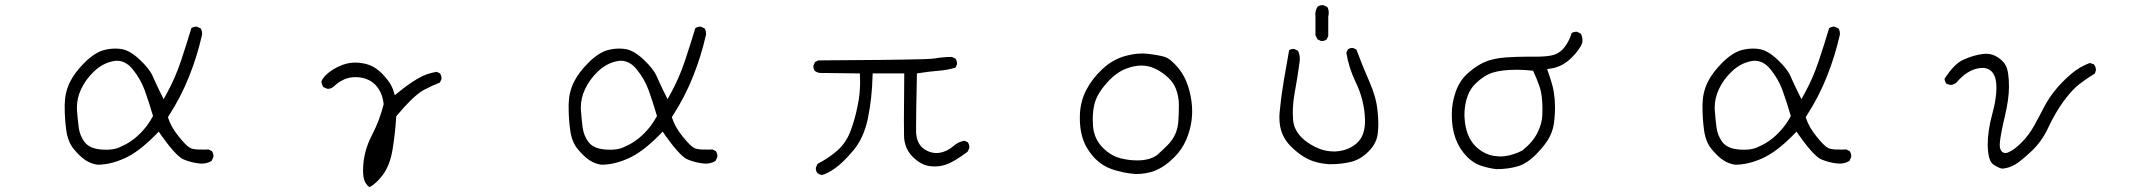

<svg xmlns="http://www.w3.org/2000/svg" viewBox="-20 -663 8540 762"><path d="M790.5 -69.3 760.7 -69.8Q743.7 -71.3 734.9 -75.7Q718.8 -84.5 689 -121.6Q659.2 -158.7 648.4 -192.4L646.5 -198.2L649.9 -203.6Q698.2 -278.3 730.5 -359.4Q762.7 -439.9 781.7 -524.4Q782.2 -526.9 782.2 -528.8Q782.2 -530.8 782 -533.2Q781.7 -535.6 781.2 -538.6Q779.8 -544.9 776.4 -550.3L761.2 -557.1Q760.3 -557.6 758.1 -557.6Q755.9 -557.6 752.4 -556.6Q745.6 -555.7 739.3 -550.8Q719.7 -485.4 697.5 -419.2Q675.3 -353 641.6 -291.5L629.4 -269.5Q606.4 -315.4 598.9 -332.3Q591.3 -349.1 586.4 -359.9Q573.7 -389.6 534.4 -426.5Q495.1 -463.4 461.9 -468.3Q449.7 -470.2 437.5 -470.2Q414.6 -470.2 391.1 -463.9Q355 -453.6 315.4 -414.3Q275.9 -375 256.8 -335.7Q237.8 -296.4 236.8 -248.5Q236.8 -242.7 236.8 -236.3Q236.8 -192.9 242.7 -148.4Q249 -100.1 272.5 -71.8Q296.9 -42 319.1 -27.3Q341.3 -12.7 367.2 -9.3Q416.5 -9.3 472.2 -33.7Q530.3 -59.1 599.1 -129.4L609.9 -140.6L619.1 -127.4Q653.8 -78.1 679.2 -52.7Q696.8 -35.2 708.5 -30.3Q740.7 -17.1 772 -14.2Q776.4 -13.7 783 -13.7Q789.6 -13.7 799.6 -15.9Q809.6 -18.1 819.8 -24.4L826.7 -39.6Q827.1 -41 827.1 -43.2Q827.1 -45.4 826.7 -48.8Q825.7 -56.2 821.3 -63L807.6 -69.8Q796.4 -69.3 790.5 -69.3ZM460 -81.1H460.4Q460 -81.1 460 -81.1ZM428.2 -70.8Q415.5 -68.8 404.5 -68.8Q393.6 -68.8 385.7 -69.3Q335.9 -72.3 315.4 -99.6Q296.9 -124.5 292.5 -156.2Q288.6 -185.1 285.6 -224.6Q285.2 -230.5 285.2 -236.8Q285.2 -272.9 301.8 -309.1Q320.3 -348.6 353.8 -380.1Q387.2 -411.6 427.7 -419.9Q436 -421.9 443.8 -421.9Q479.5 -421.9 507.3 -387.2Q538.1 -349.1 554.2 -304.9Q570.3 -260.7 587.4 -202.6Q575.2 -180.2 563 -164.1Q518.1 -105.5 460 -81.1Q446.3 -73.7 428.2 -70.8Z M1390.1 -356.9Q1422.4 -356.9 1446.8 -343.8Q1460.4 -336.4 1470.7 -325.2Q1498 -295.9 1502.4 -250.5V-248Q1485.8 -183.6 1457 -128.4Q1420.9 -59.6 1420.9 13.2Q1420.9 44.9 1429.2 60.1Q1439 76.2 1446.8 79.6Q1471.2 67.4 1498.5 32.2Q1527.3 -6.3 1537.6 -67.4Q1548.3 -131.3 1552.7 -201.7Q1584 -238.8 1606.9 -261.7Q1638.7 -293 1659.7 -304.7Q1692.4 -322.3 1725.6 -335.4L1731.9 -348.1Q1732.4 -349.6 1732.4 -351.1Q1732.4 -352.5 1732.2 -354.5Q1731.9 -356.4 1731.4 -358.6Q1731 -360.8 1730.5 -363.3Q1729 -367.7 1726.6 -371.6L1713.4 -377.9Q1673.8 -372.1 1637.9 -351.1Q1602.1 -330.1 1562 -297.4L1546.9 -285.2L1541 -303.7Q1531.7 -334.5 1497.6 -369.6Q1463.4 -404.8 1420.9 -411.6Q1405.3 -414.6 1391.1 -414.6Q1364.3 -414.6 1340.3 -405.8Q1298.8 -390.1 1273.9 -365.7Q1258.8 -350.6 1255.4 -338.4Q1257.3 -327.1 1262.7 -317.9L1277.8 -311Q1279.3 -310.5 1283 -310.5Q1286.6 -310.5 1292 -312.3Q1297.4 -314 1302.7 -317.9Q1342.8 -356.9 1390.1 -356.9Z M2790.5 -69.3 2760.7 -69.8Q2743.7 -71.3 2734.9 -75.7Q2718.8 -84.5 2689 -121.6Q2659.2 -158.7 2648.4 -192.4L2646.5 -198.2L2649.9 -203.6Q2698.2 -278.3 2730.5 -359.4Q2762.7 -439.9 2781.7 -524.4Q2782.2 -526.9 2782.2 -528.8Q2782.2 -530.8 2782 -533.2Q2781.7 -535.6 2781.2 -538.6Q2779.8 -544.9 2776.4 -550.3L2761.2 -557.1Q2760.3 -557.6 2758.1 -557.6Q2755.9 -557.6 2752.4 -556.6Q2745.6 -555.7 2739.3 -550.8Q2719.7 -485.4 2697.5 -419.2Q2675.3 -353 2641.6 -291.5L2629.4 -269.5Q2606.4 -315.4 2598.9 -332.3Q2591.3 -349.1 2586.4 -359.9Q2573.7 -389.6 2534.4 -426.5Q2495.1 -463.4 2461.9 -468.3Q2449.7 -470.2 2437.5 -470.2Q2414.6 -470.2 2391.1 -463.9Q2355 -453.6 2315.4 -414.3Q2275.9 -375 2256.8 -335.7Q2237.8 -296.4 2236.8 -248.5Q2236.8 -242.7 2236.8 -236.3Q2236.8 -192.9 2242.7 -148.4Q2249 -100.1 2272.5 -71.8Q2296.9 -42 2319.1 -27.3Q2341.3 -12.7 2367.2 -9.3Q2416.5 -9.3 2472.2 -33.7Q2530.3 -59.1 2599.1 -129.4L2609.9 -140.6L2619.1 -127.4Q2653.8 -78.1 2679.2 -52.7Q2696.8 -35.2 2708.5 -30.3Q2740.7 -17.1 2772 -14.2Q2776.4 -13.7 2783 -13.7Q2789.6 -13.7 2799.6 -15.9Q2809.6 -18.1 2819.8 -24.4L2826.7 -39.6Q2827.1 -41 2827.1 -43.2Q2827.1 -45.4 2826.7 -48.8Q2825.7 -56.2 2821.3 -63L2807.6 -69.8Q2796.4 -69.3 2790.5 -69.3ZM2460 -81.1H2460.4Q2460 -81.1 2460 -81.1ZM2428.2 -70.8Q2415.5 -68.8 2404.5 -68.8Q2393.6 -68.8 2385.7 -69.3Q2335.9 -72.3 2315.4 -99.6Q2296.9 -124.5 2292.5 -156.2Q2288.6 -185.1 2285.6 -224.6Q2285.2 -230.5 2285.2 -236.8Q2285.2 -272.9 2301.8 -309.1Q2320.3 -348.6 2353.8 -380.1Q2387.2 -411.6 2427.7 -419.9Q2436 -421.9 2443.8 -421.9Q2479.5 -421.9 2507.3 -387.2Q2538.1 -349.1 2554.2 -304.9Q2570.3 -260.7 2587.4 -202.6Q2575.2 -180.2 2563 -164.1Q2518.1 -105.5 2460 -81.1Q2446.3 -73.7 2428.2 -70.8Z M3443.4 -371.6H3568.8Q3567.4 -237.8 3567.4 -189.7Q3567.4 -141.6 3567.9 -123.5Q3568.8 -74.2 3603 -40Q3636.7 -6.8 3672.4 -3.4Q3680.7 -2.4 3689 -2.4Q3716.8 -2.4 3740.7 -12.2Q3772 -24.9 3819.8 -60.5L3826.7 -74.7Q3827.1 -76.2 3827.1 -79.6Q3827.1 -83 3825.7 -88.1Q3824.2 -93.3 3821.3 -98.1L3808.1 -104.5Q3783.2 -100.6 3764.2 -83.5Q3737.3 -60.5 3707 -56.2Q3701.2 -55.7 3695.3 -55.7Q3669.9 -55.7 3646.5 -72.3Q3616.7 -93.8 3615.7 -141.6Q3615.7 -150.4 3615.7 -164.1Q3615.7 -219.2 3619.1 -371.6Q3667.5 -379.4 3703.6 -382.1Q3739.7 -384.8 3772 -394.5L3777.8 -406.7Q3778.3 -408.2 3778.3 -411.6Q3778.3 -415 3776.9 -420.2Q3775.4 -425.3 3772.5 -430.2L3757.8 -437Q3723.1 -437 3690.4 -431.2Q3678.7 -429.2 3645.5 -428.2Q3522.9 -424.8 3227.5 -423.3L3214.8 -417L3208.5 -403.8Q3208 -402.3 3208 -401.4Q3208 -389.2 3214.4 -381.3Q3222.7 -375 3233.4 -373.5L3392.6 -371.6Q3393.6 -349.6 3393.6 -334.7Q3393.6 -319.8 3391.6 -295.4Q3389.6 -271 3383.8 -243.7Q3373 -188.5 3355 -141.6Q3336.4 -92.8 3297.9 -61Q3263.2 -32.2 3224.6 -12.7L3218.3 1.5Q3217.8 2.9 3217.8 3.9Q3217.8 16.1 3224.1 23.9Q3231.9 29.8 3241.7 31.7Q3264.6 25.9 3293.9 4.9Q3326.2 -17.6 3367.4 -66.9Q3408.7 -116.2 3424.8 -194.8Q3440.9 -275.9 3442.9 -358.9Z M4571.8 -47.4Q4543 -26.4 4493.2 -26.4Q4461.4 -26.4 4429.7 -34.2Q4388.7 -43.9 4355.5 -78.1Q4322.3 -112.3 4317.9 -162.1Q4316.9 -176.3 4316.9 -189.9Q4316.9 -221.2 4323.2 -248Q4332.5 -288.6 4371.3 -332.5Q4410.2 -376.5 4450.7 -391.1Q4482.4 -402.8 4510.3 -402.8Q4535.6 -402.8 4559.6 -392.6Q4577.1 -385.3 4592.8 -374Q4608.4 -362.8 4618.7 -352.5Q4637.7 -334 4646 -312.5Q4658.7 -280.8 4658.7 -247.1Q4658.7 -213.4 4656.7 -183.6Q4654.8 -153.8 4644 -130.1Q4633.3 -106.4 4612.3 -85.4Q4591.3 -64.5 4571.8 -47.4ZM4711.4 -221.7Q4711.4 -261.2 4700.2 -304.2Q4686 -357.9 4654.8 -395Q4624.5 -430.7 4601.6 -437.5Q4576.7 -444.8 4532.7 -449.7Q4522.9 -450.7 4515.6 -450.7Q4493.7 -450.7 4475.8 -447.5Q4458 -444.3 4441.4 -439.5Q4392.6 -424.8 4354 -387.7Q4314.5 -350.6 4291.5 -306.6Q4269 -263.2 4266.1 -212.9Q4265.6 -203.1 4265.6 -193.8Q4265.6 -127.4 4291 -81.1Q4306.2 -54.2 4327.1 -32.7Q4355 -4.9 4392.1 8.3Q4437 23.9 4487.8 27.8Q4527.8 27.8 4562 15.1Q4602.5 -0.5 4641.1 -39.6Q4670.9 -69.3 4687.5 -107.9Q4711.4 -163.1 4711.4 -221.7Z M5222.2 -500.5Q5223.6 -500 5225.8 -500Q5228 -500 5231.4 -500.5Q5238.3 -501.5 5244.6 -505.9L5251.5 -519.5V-596.2Q5253.4 -605.5 5253.4 -612.3Q5253.4 -626 5247.6 -635.3L5232.4 -642.6Q5230.5 -642.6 5228.5 -642.6Q5217.3 -642.6 5209 -636.2Q5200.2 -623 5200.2 -605.5Q5200.2 -602.5 5200.7 -599.1V-523.4L5209 -506.8ZM5057.6 -197.3Q5057.6 -161.6 5067.9 -135.3Q5081.5 -99.6 5117.4 -68.4Q5153.3 -37.1 5186.3 -25.1Q5219.2 -13.2 5257.3 -11.2Q5302.2 -11.2 5340.6 -20.3Q5378.9 -29.3 5411.1 -61.5Q5443.4 -93.8 5447.8 -131.8Q5450.2 -150.4 5450.2 -173.6Q5450.2 -196.8 5446.8 -226.1Q5441.4 -278.8 5413.8 -341.3Q5386.2 -403.8 5363.3 -466.3L5351.1 -472.2Q5349.6 -472.7 5348.6 -472.7Q5337.4 -472.7 5329.6 -467.3L5323.2 -454.1Q5333 -393.6 5360.4 -336.9Q5391.1 -273.9 5396.5 -204.6Q5397.5 -193.8 5397.5 -184.1Q5397.5 -126.5 5368.2 -98.1Q5335 -65.4 5280.8 -62Q5276.4 -62 5272 -62Q5222.7 -62 5172.4 -95.7Q5116.2 -133.3 5111.8 -188Q5110.8 -201.2 5110.8 -215.3Q5110.8 -253.9 5118.7 -297.4Q5129.4 -354.5 5137.2 -413.1Q5138.7 -422.9 5138.7 -426.8Q5138.7 -439 5136.7 -447Q5134.8 -455.1 5131.3 -461.4L5117.7 -468.3Q5116.2 -468.8 5113.3 -468.8Q5104.5 -468.8 5096.2 -463.9Q5085 -402.3 5074.5 -339.6Q5064 -276.9 5059.1 -222.7Q5057.6 -209.5 5057.6 -197.3Z M5920.4 -43Q5905.8 -43.9 5891.6 -48.3Q5859.9 -58.6 5835.9 -82.5Q5796.9 -122.1 5792.5 -194.3Q5792 -201.2 5792 -207.5Q5792 -237.3 5799.8 -267.1Q5809.6 -304.7 5835 -330.1Q5867.7 -362.8 5903.3 -374.5Q5939.9 -386.2 6000.5 -386.2Q6028.3 -386.2 6064.5 -382.3Q6079.6 -349.6 6088.9 -323Q6098.1 -296.4 6100.1 -265.6Q6101.6 -245.6 6101.6 -230.7Q6101.6 -215.8 6101.1 -205.6Q6100.1 -173.3 6082 -136.7Q6064.5 -100.1 6022 -65.9Q6004.4 -56.6 5987.5 -51.3Q5970.7 -45.9 5956.8 -43.9Q5942.9 -42 5934.8 -42Q5926.8 -42 5920.4 -43ZM6073.2 -438H6038.6Q5997.6 -438 5955.6 -435.1Q5904.8 -431.2 5871.6 -416.5Q5838.4 -401.9 5805.2 -372.1Q5772.9 -343.3 5757.3 -298.8Q5741.7 -254.4 5741.7 -207Q5741.7 -101.6 5803.2 -40Q5826.2 -17.1 5852.1 -7.3Q5884.8 4.4 5919.4 8.3Q5964.4 8.3 6003.4 -2.9Q6041 -13.7 6079.1 -53.2Q6117.2 -92.8 6131.8 -123Q6146.5 -152.8 6149.4 -192.4Q6151.4 -216.3 6151.4 -234.4Q6151.4 -252.4 6150.4 -267.1Q6147.9 -297.4 6141.6 -321.8Q6134.8 -346.7 6125.5 -373.5L6120.1 -388.7L6135.7 -391.1Q6180.2 -397.9 6215.3 -432.1Q6250.5 -466.3 6259.8 -494.1Q6260.3 -499 6260.3 -503.9Q6260.3 -519 6253.4 -529.8L6239.7 -536.6Q6238.3 -537.1 6235.1 -537.1Q6231.9 -537.1 6227.1 -535.9Q6222.2 -534.7 6217.3 -531.7Q6209 -502.9 6191.4 -478.5Q6186.5 -471.7 6179.2 -464.6Q6171.9 -457.5 6161.6 -451.7Q6151.4 -445.8 6139.6 -443.4Q6115.7 -438 6073.2 -438Z M7290.5 -69.3 7260.7 -69.8Q7243.7 -71.3 7234.9 -75.7Q7218.8 -84.5 7189 -121.6Q7159.2 -158.7 7148.4 -192.4L7146.5 -198.2L7149.9 -203.6Q7198.2 -278.3 7230.5 -359.4Q7262.7 -439.9 7281.7 -524.4Q7282.2 -526.9 7282.2 -528.8Q7282.2 -530.8 7282 -533.2Q7281.7 -535.6 7281.2 -538.6Q7279.8 -544.9 7276.4 -550.3L7261.2 -557.1Q7260.3 -557.6 7258.1 -557.6Q7255.9 -557.6 7252.4 -556.6Q7245.6 -555.7 7239.3 -550.8Q7219.7 -485.4 7197.5 -419.2Q7175.3 -353 7141.6 -291.5L7129.4 -269.5Q7106.4 -315.4 7098.9 -332.3Q7091.3 -349.1 7086.4 -359.9Q7073.7 -389.6 7034.4 -426.5Q6995.1 -463.4 6961.9 -468.3Q6949.7 -470.2 6937.5 -470.2Q6914.6 -470.2 6891.1 -463.9Q6855 -453.6 6815.4 -414.3Q6775.9 -375 6756.8 -335.7Q6737.8 -296.4 6736.8 -248.5Q6736.8 -242.7 6736.8 -236.3Q6736.8 -192.9 6742.7 -148.4Q6749 -100.1 6772.5 -71.8Q6796.9 -42 6819.1 -27.3Q6841.3 -12.7 6867.2 -9.3Q6916.5 -9.3 6972.2 -33.7Q7030.3 -59.1 7099.1 -129.4L7109.9 -140.6L7119.1 -127.4Q7153.8 -78.1 7179.2 -52.7Q7196.8 -35.2 7208.5 -30.3Q7240.7 -17.1 7272 -14.2Q7276.4 -13.7 7283 -13.7Q7289.6 -13.7 7299.6 -15.9Q7309.6 -18.1 7319.8 -24.4L7326.7 -39.6Q7327.1 -41 7327.1 -43.2Q7327.1 -45.4 7326.7 -48.8Q7325.7 -56.2 7321.3 -63L7307.6 -69.8Q7296.4 -69.3 7290.5 -69.3ZM6960 -81.1H6960.4Q6960 -81.1 6960 -81.1ZM6928.2 -70.8Q6915.5 -68.8 6904.5 -68.8Q6893.6 -68.8 6885.7 -69.3Q6835.9 -72.3 6815.4 -99.6Q6796.9 -124.5 6792.5 -156.2Q6788.6 -185.1 6785.6 -224.6Q6785.2 -230.5 6785.2 -236.8Q6785.2 -272.9 6801.8 -309.1Q6820.3 -348.6 6853.8 -380.1Q6887.2 -411.6 6927.7 -419.9Q6936 -421.9 6943.8 -421.9Q6979.5 -421.9 7007.3 -387.2Q7038.1 -349.1 7054.2 -304.9Q7070.3 -260.7 7087.4 -202.6Q7075.2 -180.2 7063 -164.1Q7018.1 -105.5 6960 -81.1Q6946.3 -73.7 6928.2 -70.8Z M7847.7 -393.6Q7870.1 -393.6 7884.3 -379.4Q7897.5 -366.2 7901.4 -341.3Q7903.3 -328.6 7903.3 -313.5Q7903.3 -271 7887.2 -211.9Q7868.7 -144 7868.7 -89.4Q7868.7 -83.5 7869.1 -77.1Q7871.6 -22.9 7891.6 -9.8Q7913.6 4.9 7927.7 6.3Q7955.1 3.4 7977.5 -10Q8000 -23.4 8042 -62.5Q8083 -100.6 8109.1 -156.7Q8135.3 -212.9 8168.9 -259.8Q8203.1 -307.1 8234.4 -330.6Q8262.2 -352.1 8293.9 -371.1L8298.3 -384.8Q8297.9 -399.4 8289.1 -408.2L8273.9 -413.1Q8233.4 -397.9 8201.2 -370.6Q8129.9 -310.1 8092.8 -238.8Q8073.2 -200.7 8052.7 -163.6Q8031.2 -125.5 8003.4 -97.7Q7975.6 -69.8 7953.1 -59.6Q7945.8 -55.7 7939.5 -55.7Q7930.7 -55.7 7924.8 -61.5Q7916.5 -70.3 7916.5 -87.4Q7916.5 -92.3 7917 -97.7Q7920.4 -132.8 7936.8 -201.4Q7953.1 -270 7953.1 -318.8Q7953.1 -379.9 7939.9 -403.8Q7930.7 -420.9 7909.2 -435.3Q7887.7 -449.7 7861.8 -449.7Q7856 -449.7 7849.1 -448.7Q7813 -444.3 7772.9 -426.3Q7735.8 -410.2 7697.3 -350.1Q7698.2 -338.4 7705.6 -330.1L7721.2 -325.7Q7735.8 -327.1 7745.1 -335.9Q7787.1 -385.3 7835.4 -392.6Q7841.8 -393.6 7847.7 -393.6Z"/></svg>

Font: NaikaiFont
Style: ExtraLight
Weight: 200
Version: Version 1.89